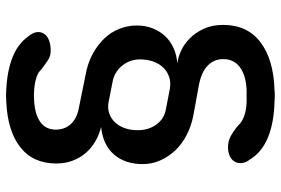

<svg xmlns="http://www.w3.org/2000/svg" viewBox="-168 -613 936 640"><g transform="rotate(-90 300.0 -293.0)"><path d="M389 -623Q379 -634 362 -639.5Q345 -645 323 -647Q312 -648 302 -648Q292 -648 281 -647Q237 -644 212.5 -626Q188 -608 188 -575Q188 -546 205.5 -526Q223 -506 256 -499L369 -476Q409 -469 439.5 -452.5Q470 -436 491.5 -413.5Q513 -391 524 -363Q535 -335 535 -305Q535 -276 525.5 -252Q516 -228 499.5 -210.5Q483 -193 460 -182.5Q437 -172 408 -170Q427 -168 449.5 -158Q472 -148 491.5 -129Q511 -110 524 -82Q537 -54 537 -17Q537 63 479.5 107Q422 151 320 154Q310 155 300 155Q290 155 279 154Q210 152 161.5 132Q113 112 89 73Q78 59 76.5 45.5Q75 32 81 21.5Q87 11 99.5 5Q112 -1 129 -1Q148 -1 164 7Q180 15 201 32Q212 45 232 52.5Q252 60 279 61H320Q368 59 395.5 39Q423 19 423 -17Q423 -48 400.5 -69.5Q378 -91 331 -99L238 -116Q200 -123 169.5 -139Q139 -155 118 -177.5Q97 -200 85 -227.5Q73 -255 73 -285Q73 -344 105 -381Q137 -418 197 -424Q172 -430 150 -442.5Q128 -455 111.5 -473.5Q95 -492 85 -517.5Q75 -543 75 -573Q75 -651 129.5 -693.5Q184 -736 281 -740Q292 -741 302 -741Q312 -741 323 -740Q384 -737 429.5 -719Q475 -701 500 -665Q512 -650 513 -637Q514 -624 507.5 -614Q501 -604 486.5 -598Q472 -592 451 -592Q433 -592 419.5 -601Q406 -610 389 -623ZM256 -208 323 -195Q345 -191 363 -197Q381 -203 394 -216Q407 -229 414.5 -249Q422 -269 422 -294Q422 -328 401 -354Q380 -380 346 -386L280 -399Q260 -403 242.5 -397Q225 -391 212.5 -378Q200 -365 193 -345.5Q186 -326 186 -302Q186 -265 205.5 -239Q225 -213 256 -208Z"/></g></svg>

Font: Maple Mono SemiBold
Style: Regular
Weight: 600
Monospace: yes
Designer: subframe7536
Version: Version 7.000